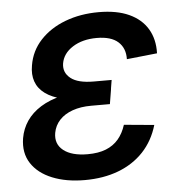

<svg xmlns="http://www.w3.org/2000/svg" viewBox="-45 -582 602 635"><g transform="rotate(-5 256.5 -264.5)"><path d="M211.9 10.7Q149.9 10.7 103.8 -8.1Q57.6 -26.9 34.9 -61.8Q12.2 -96.7 20 -145Q25.4 -176.3 42.7 -201.7Q60.1 -227.1 89.4 -245.4Q118.7 -263.7 159.9 -273.4Q201.2 -283.2 253.9 -283.2H324.2L315.9 -232.4H253.4Q218.8 -232.4 191.9 -222.9Q165 -213.4 148.4 -195.6Q131.8 -177.7 127.4 -153.3Q121.1 -116.7 148.4 -95.2Q175.8 -73.7 228.5 -73.7Q264.2 -73.7 289.3 -83.7Q314.5 -93.8 330.8 -113Q347.2 -132.3 356 -160.2L456.1 -150.9Q440.9 -99.1 407 -63Q373 -26.9 323.5 -8.1Q273.9 10.7 211.9 10.7ZM253.4 -254.9Q200.7 -254.9 163.6 -263.4Q126.5 -272 104 -288.6Q81.5 -305.2 73.2 -328.9Q64.9 -352.5 70.3 -382.3Q78.1 -430.2 110.8 -465.3Q143.6 -500.5 193.8 -519.5Q244.1 -538.6 305.2 -538.6Q365.2 -538.6 405.8 -520Q446.3 -501.5 466.8 -467.3Q487.3 -433.1 485.8 -386.2L384.8 -375.5Q385.7 -412.1 362.3 -433.1Q338.9 -454.1 291.5 -454.1Q243.7 -454.1 211.2 -433.3Q178.7 -412.6 173.3 -379.4Q168.9 -349.6 192.9 -330.6Q216.8 -311.5 269.5 -311.5H328.6L319.3 -254.9Z"/></g></svg>

Font: Inter 24pt Medium
Style: Italic
Weight: 500
Italic angle: -9.3988°
Designer: Rasmus Andersson
Foundry: rsms
Version: Version 4.001;git-66647c0bb